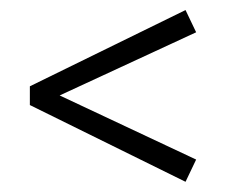

<svg xmlns="http://www.w3.org/2000/svg" viewBox="-20 -413 464 380"><path d="M368.2 -97.2 347.2 -53.2 39.1 -205.1V-242.2L347.2 -393.1L368.2 -349.1L98.1 -224.1Z"/></svg>

Font: Yrsa-Light
Style: Regular
Weight: 300
Designer: Anna Giedrys (Yrsa+Rasa design), David Brezina (Yrsa art-direction, Rasa art-direction, design)
Foundry: Rosetta Type Foundry
Version: Version 1.001;PS 1.1;hotconv 1.0.88;makeotf.lib2.5.647800